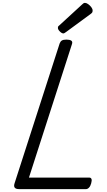

<svg xmlns="http://www.w3.org/2000/svg" viewBox="-20 -1313 746 1333"><path d="M113 0Q68 0 81 -40L394 -1011Q399 -1025 409 -1031.5Q419 -1038 441 -1038Q464 -1038 474.5 -1031Q485 -1024 480 -1008L181 -80H600Q611 -80 615 -70.5Q619 -61 613 -40Q608 -21 598 -10.5Q588 0 577 0ZM420 -1081Q409 -1081 395.5 -1094.5Q382 -1108 382 -1119Q382 -1123 383 -1127Q384 -1131 391 -1136L550 -1282Q555 -1287 559.5 -1290Q564 -1293 570 -1293Q580 -1293 592.5 -1284Q605 -1275 614 -1263Q623 -1251 623 -1240Q623 -1233 621 -1228Q619 -1223 608 -1215L439 -1091Q433 -1087 428.5 -1084Q424 -1081 420 -1081Z"/></svg>

Font: Playwrite IN
Style: Regular
Weight: 400
Designer: Veronika Burian, José Scaglione
Foundry: TypeTogether
Version: Version 1.002